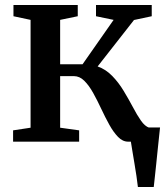

<svg xmlns="http://www.w3.org/2000/svg" viewBox="-20 -563 660 763"><path d="M528 180Q526 160.5 522.2 136Q518.5 111.5 514.2 86Q510 60.5 506.2 37.8Q502.5 15 500 -0.5L461.5 -56.5H616Q614 -38 611.5 -14Q609 10 606.2 36.5Q603.5 63 600.8 89.2Q598 115.5 595.5 139Q593 162.5 591 180ZM32 0V-45L101.5 -55.5V-484L33.5 -498.5V-543H289V-498.5L219 -484V-307.5H308L431.5 -484L361.5 -498.5V-543H583V-498.5L512.5 -483.5L368 -299Q400.5 -287.5 426 -261.2Q451.5 -235 471.2 -202.2Q491 -169.5 507.8 -137.8Q524.5 -106 540.2 -83.5Q556 -61 573 -55.5L608.5 -45.5V0H489.5Q467.5 0 449.2 -18.8Q431 -37.5 414.5 -67.2Q398 -97 382.5 -130.2Q367 -163.5 350.5 -193.2Q334 -223 315.2 -241.8Q296.5 -260.5 273.5 -260.5H219V-55.5L294.5 -45V0Z"/></svg>

Font: Merriweather 48pt SemiBold
Style: Regular
Weight: 600
Version: Version 2.100